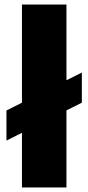

<svg xmlns="http://www.w3.org/2000/svg" viewBox="-20 -828 390 848"><path d="M77 0V-241.5L8.5 -207V-340L77 -374.5V-808H273.5V-473.5L341.5 -507.5V-374.5L273.5 -340.5V0Z"/></svg>

Font: Encode Sans SemiExpanded SemiExpanded ExtraBold
Style: Regular
Weight: 800
Width: 6
Designer: Multiple Designers
Foundry: Impallari Type
Version: Version 3.000; ttfautohint (v1.8.3) -l 8 -r 50 -G 200 -x 14 